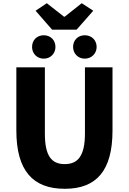

<svg xmlns="http://www.w3.org/2000/svg" viewBox="-20 -1164 803 1198"><path d="M384 14C582 14 682 -99 682 -350V-744H510V-331C510 -190 465 -140 384 -140C302 -140 260 -190 260 -331V-744H82V-350C82 -99 185 14 384 14ZM305 -979H458L562 -1097L490 -1144L384 -1060H379L272 -1144L202 -1097ZM253 -798C296 -798 326 -831 326 -871C326 -913 296 -944 253 -944C210 -944 180 -913 180 -871C180 -831 210 -798 253 -798ZM509 -798C552 -798 583 -831 583 -871C583 -913 552 -944 509 -944C466 -944 436 -913 436 -871C436 -831 466 -798 509 -798Z"/></svg>

Font: Noto Sans T Chinese Black
Style: Bold
Weight: 900
Designer: Ryoko NISHIZUKA (kana & ideographs); Paul D. Hunt (Latin, Greek & Cyrillic); Wenlong ZHANG (bopomofo); Sandoll Communica
Foundry: Adobe Systems Incorporated
Version: Version 1.000;PS 1;hotconv 1.0.78;makeotf.lib2.5.61930